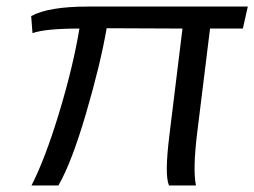

<svg xmlns="http://www.w3.org/2000/svg" viewBox="-20 -565 775 585"><path d="M76 0Q118 -82 160.5 -222.5Q203 -363 222 -478Q118 -478 79 -464L75 -516Q128 -545 248 -545H735L720 -478H620L581 -162Q567 -49 577 0H495Q481 -30 496 -152L536 -478L305 -479Q286 -369 242 -219Q198 -69 158 0Z"/></svg>

Font: Orkney
Style: Italic
Weight: 400
Italic angle: -7°
Designer: Samuel Oakes and Alfredo Marco Pradil
Foundry: Alfredo Marco Pradil
Version: 1.0; ttfautohint (v1.5)